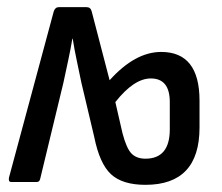

<svg xmlns="http://www.w3.org/2000/svg" viewBox="-20 -508 619 536"><path d="M386 8Q322 8 290 -21.5Q258 -51 243 -126L207 -278Q201 -308 194.5 -338Q188 -368 183 -400H182Q177 -370 170.5 -340Q164 -310 157 -277L92 -8Q90 0 83 0H11Q3 0 5 -12L130 -476Q134 -488 144 -488H222Q233 -488 236 -476L286 -284Q357 -363 430 -363Q537 -363 537 -227V-152Q537 8 386 8ZM386 -65Q454 -65 454 -147V-223Q454 -289 401 -289Q354 -289 302 -223L322 -136Q333 -94 347 -79.5Q361 -65 386 -65Z"/></svg>

Font: Sofia Sans Condensed Medium
Style: Regular
Weight: 500
Designer: Botio Nikoltchev, Ani Petrova
Foundry: lettersoup
Version: Version 4.101; ttfautohint (v1.8.4.7-5d5b)